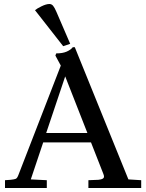

<svg xmlns="http://www.w3.org/2000/svg" viewBox="-20 -940 730 960"><path d="M5 0V-39L33 -41Q52 -43 59 -46Q66 -49 72 -65L284 -612L257 -662L261 -673Q293 -673 313.5 -682Q334 -691 344 -704H354L622 -43L686 -39V0H422V-39L472 -41Q486 -42 495 -47.5Q504 -53 497 -70L435 -228H196L134 -43L214 -39V0ZM211 -275H417L306 -558ZM296 -709 155 -889Q164 -897 187.5 -908.5Q211 -920 227 -920Q238 -920 245.5 -911Q253 -902 262 -881L331 -721Z"/></svg>

Font: Gulzar
Style: Regular
Weight: 400
Designer: Borna Izadpanah, Alice Savoie, Simon Cozens, Fiona Ross
Version: Version 1.000;[7b34f74]; ttfautohint (v1.8.4)